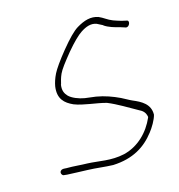

<svg xmlns="http://www.w3.org/2000/svg" viewBox="-114 -667 746 799"><g transform="rotate(-20 259.0 -267.5)"><path d="M43 -18C31 -11 38 3 44 5L59 8C86 11 116 16 146 19C181 23 218 32 253 36C339 40 397 10 442 -39C457 -55 477 -82 484 -103C489 -149 454 -171 420 -189C407 -196 394 -206 379 -215C350 -232 318 -247 283 -256L237 -266C213 -272 185 -286 173 -301C163 -314 157 -328 163 -353L164 -354C168 -366 172 -379 181 -395C190 -411 211 -434 244 -468C277 -501 303 -522 320 -531C344 -544 367 -550 389 -540L413 -525V-524C430 -510 453 -501 479 -492L498 -484C513 -479 525 -505 513 -509L491 -516C479 -521 468 -525 458 -530C437 -540 425 -554 406 -564C376 -577 346 -571 311 -554C291 -544 264 -521 228 -484C193 -448 170 -420 160 -404C149 -386 142 -369 138 -354C126 -302 150 -277 184 -258C222 -239 274 -232 317 -216C356 -196 396 -166 430 -143C447 -133 456 -123 458 -103L457 -100C427 -45 376 -1 311 9C251 17 202 -1 154 -7C125 -10 96 -16 69 -18H68L54 -20C51 -20 46 -20 43 -18ZM253 36H254ZM406 -564Z"/></g></svg>

Font: Stray Cat
Style: LtObl
Weight: 300
Version: Version 1.0